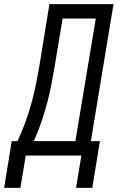

<svg xmlns="http://www.w3.org/2000/svg" viewBox="-66 -755 586 932"><path d="M-46 157 -9 -70H19Q41 -117 58.5 -165.5Q76 -214 89 -263Q102 -312 111.5 -361Q121 -410 129 -459L174 -735H485L375 -70H419L382 157H303L329 0H59L33 157ZM98 -70H300L399 -665H238L202 -449Q194 -401 185 -353Q176 -305 163.5 -257.5Q151 -210 135 -163Q119 -116 98 -70Z"/></svg>

Font: Iosevka Fixed
Style: Italic
Weight: 400
Italic angle: -9°
Monospace: yes
Designer: Belleve Invis
Foundry: Belleve Invis
Version: Version 33.2.4